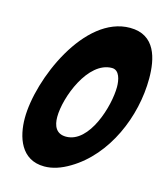

<svg xmlns="http://www.w3.org/2000/svg" viewBox="-111 -822 785 910"><g transform="rotate(15 282.0 -367.0)"><path d="M564 -528C564 -625 540 -737 415 -737C192 -737 43 -385 43 -195C43 -103 76 3 191 3C230 3 271 -10 314 -36C476 -132 564 -341 564 -528ZM254 -160C205 -160 190 -197 190 -240C190 -336 264 -531 381 -531C418 -531 427 -484 427 -450C427 -357 369 -160 254 -160Z"/></g></svg>

Font: Bangerz
Style: Bold
Weight: 700
Designer: vernon adams
Foundry: Vernon Adams
Version: Version 2.10;December 28, 2023;FontCreator 13.0.0.2683 64-bi